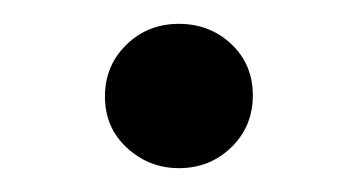

<svg xmlns="http://www.w3.org/2000/svg" viewBox="-20 -135 300 161"><path d="M192 -55Q192 -29 174 -11.5Q156 6 130 6Q105 6 86.5 -11Q68 -28 68 -54Q68 -80 86 -97.5Q104 -115 130 -115Q156 -115 174 -98Q192 -81 192 -55Z"/></svg>

Font: IngvarSans
Style: Regular
Weight: 500
Version: Version 3.000